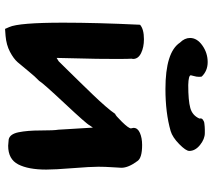

<svg xmlns="http://www.w3.org/2000/svg" viewBox="-60 -754 822 741"><g transform="rotate(90 350.5 -383.0)"><path d="M67 -217Q67 -345 75 -513Q92 -528 131 -528Q162 -528 184.5 -517Q207 -506 207 -486Q207 -485 206.5 -483Q206 -481 206 -480Q207 -471 207 -423Q207 -340 205 -280L203 -191L216 -199Q223 -206 250.5 -234Q278 -262 298 -282.5Q318 -303 344 -330Q370 -357 389.5 -379.5Q409 -402 419 -417Q424 -417 449.5 -443Q475 -469 475 -478Q475 -479 474 -482.5Q473 -486 473 -488Q473 -504 492.5 -512.5Q512 -521 539 -521Q589 -521 601 -503Q627 -468 627 -441Q627 -436 625 -407Q623 -378 623 -352Q623 -322 628.5 -253Q634 -184 634 -151Q634 -82 614 -43Q594 -4 542 -4Q536 -4 518 -6Q497 -10 490 -44Q483 -78 483 -130Q483 -182 480 -198Q480 -200 478 -232.5Q476 -265 475 -281L472 -331L463 -318Q459 -308 378.5 -222Q298 -136 292 -124Q275 -108 254 -82Q233 -56 219.5 -40.5Q206 -25 179.5 -11Q153 3 118 6L91 8L84 -8Q67 -45 67 -217ZM126 -706Q126 -733 155 -753.5Q184 -774 219 -774Q253 -774 275 -751Q276 -747 276 -740Q276 -731 273 -721Q270 -711 270 -709Q270 -700 308 -699Q368 -699 396.5 -707Q425 -715 437 -742Q436 -747 437 -750Q438 -753 441.5 -755.5Q445 -758 448.5 -759.5Q452 -761 458.5 -761.5Q465 -762 468.5 -762.5Q472 -763 479.5 -763Q487 -763 489 -763H493Q516 -763 539 -744.5Q562 -726 562 -703Q562 -690 535.5 -664Q509 -638 485 -631Q415 -611 323 -611Q181 -611 144 -667Q126 -685 126 -706Z"/></g></svg>

Font: NaniFont Regular
Style: Regular
Weight: 400
Designer: Nanigashitei
Version: Version 1.036